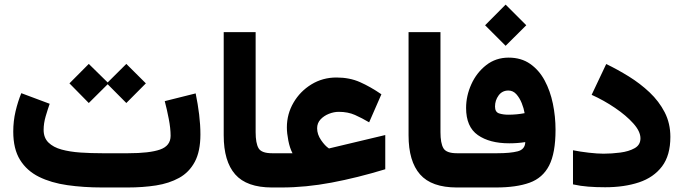

<svg xmlns="http://www.w3.org/2000/svg" viewBox="-20 -829 3023 849"><path d="M544.9 0H432.1Q349.1 0 277.6 -10.3Q206.1 -20.5 152.3 -47.1Q98.6 -73.7 68.6 -122.1Q38.6 -170.4 38.6 -247.1Q38.6 -293.5 48.8 -336.9Q59.1 -380.4 74.2 -417L199.7 -370.1Q191.4 -346.7 182.1 -315.2Q172.9 -283.7 172.9 -254.9Q172.9 -219.7 194.3 -198.7Q215.8 -177.7 252.4 -167.7Q289.1 -157.7 335.4 -154.5Q381.8 -151.4 432.1 -151.4H546.4Q641.1 -151.4 687.7 -167.7Q734.4 -184.1 734.4 -228.5Q734.4 -261.7 726.3 -303.2Q718.3 -344.7 708.5 -381.8L845.2 -416Q855 -368.7 860.6 -322.8Q866.2 -276.9 866.2 -234.4Q866.2 -159.7 841.3 -113.3Q816.4 -66.9 772.2 -42.5Q728 -18.1 669.9 -9Q611.8 0 544.9 0ZM372.6 -546.4 456.1 -464.4 538.6 -546.4 625 -460.4 538.6 -373.5 456.1 -456.5 372.6 -373.5 287.1 -460.4Z M969.2 -687H1110.4V-244.6Q1110.4 -195.8 1123.3 -173.6Q1136.2 -151.4 1183.1 -151.4H1195.3V0H1183.1Q1070.8 0 1020 -57.9Q969.2 -115.7 969.2 -230.5Z M1273.4 -151.4Q1261.2 -174.8 1254.9 -207.5Q1248.5 -240.2 1248.5 -265.6Q1248.5 -324.7 1277.8 -375Q1307.1 -425.3 1356.9 -455.8Q1406.7 -486.3 1467.8 -486.3Q1525.9 -486.3 1572 -465.8Q1618.2 -445.3 1666.5 -412.1L1612.3 -288.1Q1581.1 -306.6 1549.8 -320.6Q1518.6 -334.5 1478 -334.5Q1456.5 -334.5 1434.3 -325.7Q1412.1 -316.9 1397.2 -300.8Q1382.3 -284.7 1382.3 -261.7Q1382.3 -234.9 1399.7 -209.5Q1417 -184.1 1434.1 -172.9Q1435.1 -172.4 1436.8 -172.9Q1438.5 -173.3 1439.9 -173.8L1683.6 -231.9V-80.6Q1560.1 -43 1446 -21.5Q1332 0 1224.1 0H1175.8V-151.4Z M1786.6 -687H1927.7V-244.6Q1927.7 -195.8 1940.7 -173.6Q1953.6 -151.4 2000.5 -151.4H2012.7V0H2000.5Q1888.2 0 1837.4 -57.9Q1786.6 -115.7 1786.6 -230.5Z M2215.8 -808.6 2307.1 -717.3 2215.8 -626.5 2125 -717.3ZM2178.7 -151.4Q2236.8 -151.4 2269.3 -159.9Q2301.8 -168.5 2302.7 -200.7Q2269 -195.3 2231.9 -195.3Q2145 -195.3 2093 -231.7Q2041 -268.1 2041 -351.6Q2041 -405.3 2064.2 -456.5Q2087.4 -507.8 2129.9 -541Q2172.4 -574.2 2229 -574.2Q2284.7 -574.2 2324.2 -546.6Q2363.8 -519 2388.4 -473.1Q2413.1 -427.2 2424.8 -370.4Q2436.5 -313.5 2436.5 -254.9Q2436.5 -152.3 2408.2 -97.2Q2379.9 -42 2321.5 -21Q2263.2 0 2172.9 0H1993.2V-151.4ZM2228 -321.8Q2246.1 -321.8 2264.4 -323.5Q2282.7 -325.2 2299.8 -328.6Q2296.4 -349.6 2287.1 -372.8Q2277.8 -396 2263.2 -412.4Q2248.5 -428.7 2228 -428.7Q2200.7 -428.7 2184.8 -407Q2168.9 -385.3 2168.9 -357.9Q2168.9 -333.5 2186.8 -327.6Q2204.6 -321.8 2228 -321.8Z M2648.9 -149.4Q2684.6 -149.4 2722.4 -154.3Q2760.3 -159.2 2786.1 -173.6Q2812 -188 2812 -217.3Q2812 -248 2780.5 -283.2Q2749 -318.4 2699.7 -351.8Q2650.4 -385.3 2596.2 -409.7L2660.6 -545.9Q2710.4 -522 2760.5 -491Q2810.5 -460 2852.3 -420.7Q2894 -381.3 2919.2 -332.5Q2944.3 -283.7 2944.3 -223.6Q2944.3 -142.1 2907.5 -93.3Q2870.6 -44.4 2805.7 -22.7Q2740.7 -1 2656.2 -1Q2615.7 -1 2581.3 -3.7Q2546.9 -6.3 2513.7 -13.7V-164.6Q2545.4 -158.2 2583.5 -153.8Q2621.6 -149.4 2648.9 -149.4Z"/></svg>

Font: Vazirmatn FD NL Black
Style: Regular
Weight: 900
Designer: Saber Rastikerdar
Foundry: Saber Rastikerdar
Version: Version 33.003